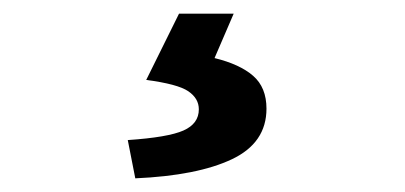

<svg xmlns="http://www.w3.org/2000/svg" viewBox="-20 -24 593 281"><path d="M178 237 167 181Q226 177 248.5 167Q271 157 271 136Q271 120 255.5 109.5Q240 99 194 93L242 -4H322L294 61Q331 70 350.5 87Q370 104 370 135Q370 185 319.5 209Q269 233 178 237Z"/></svg>

Font: Assistant ExtraLight
Style: Bold
Weight: 700
Version: Version 3.000